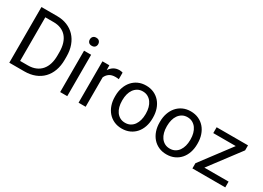

<svg xmlns="http://www.w3.org/2000/svg" viewBox="-17 -1418 2908 2123"><g transform="rotate(30 1436.5 -356.0)"><path d="M82.5 0V-710.9H283.2Q353.5 -710.9 411.1 -687.5Q468.8 -664.1 510 -620.6Q551.3 -577.1 574 -515.1Q596.7 -453.1 596.7 -376V-334Q596.7 -256.8 574 -194.8Q551.3 -132.8 509.5 -89.6Q467.8 -46.4 408.2 -23.2Q348.6 0 274.9 0ZM176.3 -633.8V-76.7H274.9Q331.5 -76.7 374.5 -95Q417.5 -113.3 446.3 -147Q475.1 -180.7 489.5 -228Q503.9 -275.4 503.9 -334V-377.4Q503.9 -438.5 489.3 -486.1Q474.6 -533.7 446.3 -566.7Q418 -599.6 377 -616.7Q335.9 -633.8 283.2 -633.8Z M822.3 0H731.9V-528.3H822.3ZM724.6 -668.5Q724.6 -690.4 738 -705.6Q751.5 -720.7 777.8 -720.7Q804.2 -720.7 817.9 -705.6Q831.5 -690.4 831.5 -668.5Q831.5 -646.5 817.9 -631.8Q804.2 -617.2 777.8 -617.2Q751.5 -617.2 738 -631.8Q724.6 -646.5 724.6 -668.5Z M1222.2 -447.3Q1210.4 -449.2 1200.4 -450Q1190.4 -450.7 1177.7 -450.7Q1130.9 -450.7 1101.3 -430.2Q1071.8 -409.7 1057.1 -375V0H966.8V-528.3H1054.7L1056.2 -467.3Q1076.7 -500 1107.4 -519Q1138.2 -538.1 1182.1 -538.1Q1191.9 -538.1 1204.6 -535.9Q1217.3 -533.7 1222.2 -531.2Z M1281.2 -269Q1281.2 -326.7 1298.1 -375.7Q1314.9 -424.8 1345.9 -460.9Q1377 -497.1 1421.4 -517.6Q1465.8 -538.1 1521 -538.1Q1577.1 -538.1 1621.8 -517.6Q1666.5 -497.1 1697.8 -460.9Q1729 -424.8 1745.6 -375.7Q1762.2 -326.7 1762.2 -269V-258.3Q1762.2 -200.7 1745.6 -151.6Q1729 -102.5 1697.8 -66.7Q1666.5 -30.8 1622.1 -10.5Q1577.6 9.8 1522 9.8Q1466.3 9.8 1421.9 -10.5Q1377.4 -30.8 1346.2 -66.7Q1314.9 -102.5 1298.1 -151.6Q1281.2 -200.7 1281.2 -258.3ZM1372.1 -258.3Q1372.1 -218.8 1381.3 -183.6Q1390.6 -148.4 1409.4 -121.8Q1428.2 -95.2 1456.3 -79.6Q1484.4 -64 1522 -64Q1559.1 -64 1587.4 -79.6Q1615.7 -95.2 1634.3 -121.8Q1652.8 -148.4 1662.4 -183.6Q1671.9 -218.8 1671.9 -258.3V-269Q1671.9 -308.1 1662.4 -343.5Q1652.8 -378.9 1634 -405.5Q1615.2 -432.1 1586.9 -448Q1558.6 -463.9 1521 -463.9Q1483.9 -463.9 1456.1 -448Q1428.2 -432.1 1409.4 -405.5Q1390.6 -378.9 1381.3 -343.5Q1372.1 -308.1 1372.1 -269Z M1851.6 -269Q1851.6 -326.7 1868.4 -375.7Q1885.3 -424.8 1916.3 -460.9Q1947.3 -497.1 1991.7 -517.6Q2036.1 -538.1 2091.3 -538.1Q2147.5 -538.1 2192.1 -517.6Q2236.8 -497.1 2268.1 -460.9Q2299.3 -424.8 2315.9 -375.7Q2332.5 -326.7 2332.5 -269V-258.3Q2332.5 -200.7 2315.9 -151.6Q2299.3 -102.5 2268.1 -66.7Q2236.8 -30.8 2192.4 -10.5Q2147.9 9.8 2092.3 9.8Q2036.6 9.8 1992.2 -10.5Q1947.8 -30.8 1916.5 -66.7Q1885.3 -102.5 1868.4 -151.6Q1851.6 -200.7 1851.6 -258.3ZM1942.4 -258.3Q1942.4 -218.8 1951.7 -183.6Q1960.9 -148.4 1979.7 -121.8Q1998.5 -95.2 2026.6 -79.6Q2054.7 -64 2092.3 -64Q2129.4 -64 2157.7 -79.6Q2186 -95.2 2204.6 -121.8Q2223.1 -148.4 2232.7 -183.6Q2242.2 -218.8 2242.2 -258.3V-269Q2242.2 -308.1 2232.7 -343.5Q2223.1 -378.9 2204.3 -405.5Q2185.5 -432.1 2157.2 -448Q2128.9 -463.9 2091.3 -463.9Q2054.2 -463.9 2026.4 -448Q1998.5 -432.1 1979.7 -405.5Q1960.9 -378.9 1951.7 -343.5Q1942.4 -308.1 1942.4 -269Z M2530.8 -73.7H2839.8V0H2420.4V-66.4L2711.9 -453.6H2424.8V-528.3H2825.2V-464.4Z"/></g></svg>

Font: Dirooz
Style: Regular
Weight: 400
Foundry: DejaVu fonts team - Redesigned by Saber Rastikerdar
Version: Version 0.2.1